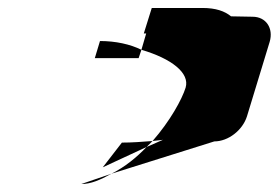

<svg xmlns="http://www.w3.org/2000/svg" viewBox="-20 -670 700 482"><path d="M218 -524H328L335 -545C307 -559 270 -567 231 -567ZM184 -208C208 -208 231 -218 260 -234ZM238 -250 348 -301 363 -316C336 -314 312 -312 286 -312ZM341 -586 361 -650H488C522 -650 544 -642 560 -629L614 -628C648 -628 667 -599 657 -565L600 -378C589 -343 553 -315 518 -315L260 -234C294 -251 323 -275 348 -301L389 -319C380 -318 373 -317 363 -316C407 -366 437 -421 446 -450C457 -487 410 -523 335 -545L347 -586Z"/></svg>

Font: bitstorm
Style: suextobl
Weight: 400
Version: Version 0.2